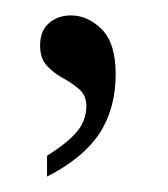

<svg xmlns="http://www.w3.org/2000/svg" viewBox="-20 -667 218 249"><path d="M41 -438V-465Q68 -482 80 -496.5Q92 -511 92 -530Q92 -543 83 -551Q74 -559 62 -565.5Q50 -572 41 -581.5Q32 -591 32 -608Q32 -627 43.5 -637Q55 -647 72 -647Q94 -647 112 -629Q130 -611 130 -571Q130 -526 109 -494Q88 -462 41 -438Z"/></svg>

Font: Noto Serif Hebrew ExtraLight
Style: Regular
Weight: 250
Version: Version 2.003